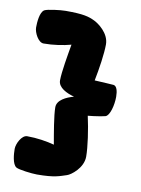

<svg xmlns="http://www.w3.org/2000/svg" viewBox="-82 -766 609 832"><g transform="rotate(10 222.0 -350.0)"><path d="M399 -430C390 -431 351 -433 315 -435C326 -490 336 -557 336 -597C336 -647 285 -682 268 -690C241 -703 218 -710 139 -710C116 -710 59 -703 47 -696C28 -685 25 -639 25 -617C25 -595 45 -554 69 -554C112 -554 156 -561 189 -570C181 -524 167 -446 167 -409C167 -377 206 -359 239 -350C206 -341 167 -323 167 -291C167 -254 181 -176 189 -130C156 -139 112 -146 69 -146C45 -146 25 -105 25 -83C25 -61 28 -15 47 -4C59 3 116 10 139 10C218 10 239 -1 268 -10C285 -15 336 -53 336 -103C336 -146 325 -221 312 -279C346 -282 383 -289 389 -291C407 -298 419 -344 419 -381C419 -407 413 -428 399 -430Z"/></g></svg>

Font: Manosque
Style: Regular
Weight: 400
Designer: Ariel Martín Pérez
Foundry: Ariel Martín Pérez
Version: Version 1.005;hotconv 1.0.109;makeotfexe 2.5.65596